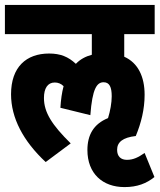

<svg xmlns="http://www.w3.org/2000/svg" viewBox="-20 -642 650 782"><path d="M166 18 268 -58C192 -133 159 -184 159 -243C159 -282 174 -306 203 -306C217 -306 229 -301 239 -291C232 -265 228 -236 226 -203L348 -173C356 -282 375 -307 402 -307C426 -307 435 -287 435 -250C435 -223 429 -190 420 -161C361 -137 336 -92 336 -31C336 65 398 120 487 120C539 120 577 105 609 79L569 -19C543 -1 523 9 497 9C472 9 457 -5 457 -32C457 -63 480 -82 533 -88C555 -141 569 -197 569 -256C569 -330 542 -386 486 -411V-503H610V-622H0V-503H354V-419C328 -412 306 -400 289 -382C258 -411 226 -424 180 -424C87 -424 25 -369 25 -258C25 -162 74 -68 166 18Z"/></svg>

Font: Noto Sans Devanagari ExtraCondensed ExtraBold
Style: Regular
Weight: 800
Width: 2
Designer: Jelle Bosma - Monotype Design Team
Foundry: Monotype Imaging Inc.
Version: Version 2.004